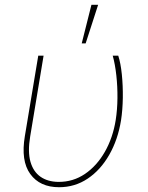

<svg xmlns="http://www.w3.org/2000/svg" viewBox="-20 -781 627 811"><path d="M141.6 -545.9H164.1L107.4 -204.1Q96.7 -140.1 108.6 -97.9Q120.6 -55.7 151.1 -34.4Q181.6 -13.2 226.6 -12.7Q288.6 -12.2 338.9 -46.4Q389.2 -80.6 423.1 -140.1Q457 -199.7 468.8 -274.4Q475.6 -317.9 476.1 -366.7Q476.6 -415.5 471.4 -462.4Q466.3 -509.3 456.1 -545.9H479.5Q489.7 -514.6 494.6 -467Q499.5 -419.4 498.8 -367.9Q498 -316.4 491.2 -272.5Q478 -190.9 441.4 -127Q404.8 -63 350.6 -26.6Q296.4 9.8 229.5 9.8Q148.4 9.8 107.9 -45.9Q67.4 -101.6 85 -206.1ZM325.2 -597.7 366.2 -760.7H394.5L341.8 -597.7Z"/></svg>

Font: Inter Tight Thin
Style: Italic
Weight: 250
Italic angle: -9.39999°
Designer: Rasmus Andersson
Foundry: rsms
Version: Version 3.004